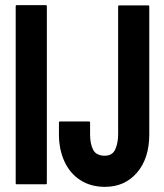

<svg xmlns="http://www.w3.org/2000/svg" viewBox="-20 -716 636 746"><path d="M45 0Q41 0 41 -4V-692Q41 -696 45 -696H158Q162 -696 162 -692V-4Q162 0 158 0ZM388 10Q332 10 291.5 -16.5Q251 -43 230 -89.5Q209 -136 209 -194V-240Q209 -244 213 -244H326Q330 -244 330 -240V-194Q330 -157 342 -134Q354 -111 387 -111Q417 -111 428 -136Q439 -161 439 -194V-691Q439 -695 443 -695H556Q560 -695 560 -691V-194Q560 -101 512.5 -45.5Q465 10 388 10Z"/></svg>

Font: AL Dynamic
Style: Regular
Weight: 400
Version: Version 1.000; ttfautohint (v1.8.2) -l 8 -r 50 -G 200 -x 14 